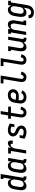

<svg xmlns="http://www.w3.org/2000/svg" viewBox="2251 -3026 998 5540"><g transform="rotate(-90 2750.0 -256.0)"><path d="M152 8Q126 8 103 -1Q80 -10 65 -28.5Q50 -47 42.5 -70.5Q35 -94 32.5 -118.5Q30 -143 32.5 -169Q35 -195 39 -221L59 -341Q63 -363 69 -385.5Q75 -408 86 -429Q97 -450 112.5 -469Q128 -488 148 -502Q168 -516 191 -522Q214 -528 236 -528Q260 -528 281.5 -521Q303 -514 318.5 -499Q334 -484 343 -464Q352 -444 356 -422L394 -655H357V-735H498L393 -99Q392 -93 392.5 -88Q393 -83 396.5 -79Q400 -75 405.5 -73.5Q411 -72 416 -72H431V8H402Q382 8 362.5 3.5Q343 -1 328.5 -12.5Q314 -24 306.5 -42Q299 -60 300 -81Q289 -61 273 -44Q257 -27 237 -15Q217 -3 195 2.5Q173 8 152 8ZM201 -72Q222 -72 243 -80Q264 -88 280 -104Q296 -120 304 -140.5Q312 -161 316 -182L336 -302Q339 -319 340 -335.5Q341 -352 339.5 -368Q338 -384 332.5 -399Q327 -414 317 -425.5Q307 -437 292 -442.5Q277 -448 261 -448Q239 -448 217.5 -438Q196 -428 181.5 -410Q167 -392 159 -370.5Q151 -349 148 -327L128 -207Q125 -192 124 -176.5Q123 -161 124.5 -145.5Q126 -130 131.5 -116.5Q137 -103 146.5 -92Q156 -81 171 -76.5Q186 -72 201 -72Z M652 8Q626 8 603 -1Q580 -10 565 -28.5Q550 -47 542.5 -70.5Q535 -94 532.5 -118.5Q530 -143 532.5 -169Q535 -195 539 -221L559 -341Q563 -363 569 -385.5Q575 -408 586 -429Q597 -450 612.5 -469Q628 -488 648 -502Q668 -516 691 -522Q714 -528 736 -528Q760 -528 781.5 -521Q803 -514 818.5 -499Q834 -484 843 -464Q852 -444 856 -422L872 -520H963L893 -99Q892 -93 892.5 -88Q893 -83 896.5 -79Q900 -75 905.5 -73.5Q911 -72 916 -72H931V8H902Q882 8 862.5 3.5Q843 -1 828.5 -12.5Q814 -24 806.5 -42Q799 -60 800 -81Q789 -61 773 -44Q757 -27 737 -15Q717 -3 695 2.5Q673 8 652 8ZM701 -72Q722 -72 743 -80Q764 -88 780 -104Q796 -120 804 -140.5Q812 -161 816 -182L836 -302Q839 -319 840 -335.5Q841 -352 839.5 -368Q838 -384 832.5 -399Q827 -414 817 -425.5Q807 -437 792 -442.5Q777 -448 761 -448Q739 -448 717.5 -438Q696 -428 681.5 -410Q667 -392 659 -370.5Q651 -349 648 -327L628 -207Q625 -192 624 -176.5Q623 -161 624.5 -145.5Q626 -130 631.5 -116.5Q637 -103 646.5 -92Q656 -81 671 -76.5Q686 -72 701 -72Z M1091 0 1164 -440H1089V-520H1268L1252 -425Q1262 -445 1276 -464Q1290 -483 1308.5 -498Q1327 -513 1348.5 -520.5Q1370 -528 1392 -528Q1408 -528 1422 -522.5Q1436 -517 1446 -506Q1456 -495 1460 -480Q1464 -465 1465.5 -449.5Q1467 -434 1465 -418.5Q1463 -403 1461 -387H1370Q1371 -397 1372 -407Q1373 -417 1370.5 -426.5Q1368 -436 1360.5 -442Q1353 -448 1343 -448Q1326 -448 1309.5 -440.5Q1293 -433 1281.5 -420Q1270 -407 1261.5 -392Q1253 -377 1247 -361Q1241 -345 1237 -328.5Q1233 -312 1231 -296L1182 0Z M1710 8Q1658 8 1609 -7Q1560 -22 1518 -46L1542 -188H1622L1606 -95Q1631 -85 1656.5 -78.5Q1682 -72 1710 -72Q1725 -72 1739.5 -74.5Q1754 -77 1769 -83.5Q1784 -90 1794.5 -103Q1805 -116 1807 -130Q1810 -147 1803 -162Q1796 -177 1784 -187Q1772 -197 1757 -203.5Q1742 -210 1727.5 -216Q1713 -222 1698.5 -229Q1684 -236 1670.5 -244Q1657 -252 1645 -262Q1633 -272 1622.5 -283.5Q1612 -295 1603.5 -308.5Q1595 -322 1590 -337.5Q1585 -353 1584 -369.5Q1583 -386 1585 -403Q1590 -431 1608 -457Q1626 -483 1651.5 -499Q1677 -515 1706 -521.5Q1735 -528 1764 -528Q1816 -528 1864.5 -513Q1913 -498 1955 -474L1933 -340H1853L1867 -424Q1844 -434 1818 -441Q1792 -448 1765 -448Q1751 -448 1736.5 -445.5Q1722 -443 1709 -436Q1696 -429 1686.5 -416.5Q1677 -404 1674 -390Q1671 -373 1678 -358.5Q1685 -344 1696.5 -333.5Q1708 -323 1723 -316.5Q1738 -310 1753 -304Q1768 -298 1782.5 -291Q1797 -284 1810.5 -276Q1824 -268 1836.5 -258Q1849 -248 1859 -236.5Q1869 -225 1877 -211.5Q1885 -198 1891 -183Q1897 -168 1898 -151Q1899 -134 1896 -117Q1893 -98 1884 -79.5Q1875 -61 1860 -46Q1845 -31 1826.5 -20.5Q1808 -10 1788.5 -3.5Q1769 3 1749.5 5.5Q1730 8 1710 8Z M2273 8Q2248 8 2224.5 2.5Q2201 -3 2182.5 -17Q2164 -31 2152 -51.5Q2140 -72 2134.5 -95Q2129 -118 2130.5 -143Q2132 -168 2136 -193L2177 -440H2094L2093 -520H2190L2225 -735H2315L2280 -520H2443L2444 -440H2267L2224 -180Q2222 -168 2221 -156Q2220 -144 2221 -132.5Q2222 -121 2225 -110Q2228 -99 2234.5 -90Q2241 -81 2251.5 -76.5Q2262 -72 2274 -72Q2291 -72 2306.5 -81Q2322 -90 2332.5 -104.5Q2343 -119 2350 -135Q2357 -151 2361 -167L2443 -143Q2437 -124 2429 -105.5Q2421 -87 2409.5 -69.5Q2398 -52 2383 -37Q2368 -22 2350.5 -11.5Q2333 -1 2313 3.5Q2293 8 2273 8Z M2719 8Q2689 8 2660.5 2.5Q2632 -3 2608 -17.5Q2584 -32 2567 -54.5Q2550 -77 2541.5 -104Q2533 -131 2533.5 -161Q2534 -191 2539 -221L2559 -341Q2563 -365 2571 -389.5Q2579 -414 2593.5 -436.5Q2608 -459 2628 -477.5Q2648 -496 2672 -507.5Q2696 -519 2721 -523.5Q2746 -528 2771 -528Q2796 -528 2820.5 -524Q2845 -520 2866 -510Q2887 -500 2904 -483.5Q2921 -467 2931 -445.5Q2941 -424 2944.5 -400Q2948 -376 2944 -351Q2940 -330 2930.5 -309.5Q2921 -289 2905 -272Q2889 -255 2869 -243Q2849 -231 2828 -224.5Q2807 -218 2785.5 -215.5Q2764 -213 2743 -213Q2714 -213 2685.5 -214Q2657 -215 2630 -220L2628 -207Q2624 -182 2625.5 -157Q2627 -132 2638.5 -112Q2650 -92 2672.5 -82Q2695 -72 2720 -72Q2737 -72 2754.5 -76Q2772 -80 2788 -90Q2804 -100 2817 -114Q2830 -128 2839 -144L2914 -108Q2899 -82 2878.5 -59Q2858 -36 2832 -20.5Q2806 -5 2776.5 1.5Q2747 8 2719 8ZM2757 -291Q2773 -291 2789 -294.5Q2805 -298 2819 -307.5Q2833 -317 2842.5 -332Q2852 -347 2855 -362Q2858 -381 2853 -398Q2848 -415 2836 -426.5Q2824 -438 2807 -443Q2790 -448 2771 -448Q2749 -448 2726 -439.5Q2703 -431 2686 -413Q2669 -395 2660.5 -372.5Q2652 -350 2648 -327L2643 -300Q2657 -297 2671.5 -296Q2686 -295 2700 -294.5Q2714 -294 2728 -292.5Q2742 -291 2757 -291Z M3292 8Q3269 8 3246.5 3Q3224 -2 3206 -14Q3188 -26 3176 -44.5Q3164 -63 3158.5 -84.5Q3153 -106 3153.5 -129.5Q3154 -153 3158 -176L3237 -655H3113V-735H3341L3247 -163Q3244 -148 3244 -132.5Q3244 -117 3249 -103.5Q3254 -90 3265.5 -81Q3277 -72 3293 -72Q3308 -72 3322 -80Q3336 -88 3345.5 -100.5Q3355 -113 3361 -127.5Q3367 -142 3372 -156L3454 -136Q3448 -108 3434 -81.5Q3420 -55 3398 -34Q3376 -13 3348 -2.5Q3320 8 3292 8Z M3792 8Q3769 8 3746.5 3Q3724 -2 3706 -14Q3688 -26 3676 -44.5Q3664 -63 3658.5 -84.5Q3653 -106 3653.5 -129.5Q3654 -153 3658 -176L3737 -655H3613V-735H3841L3747 -163Q3744 -148 3744 -132.5Q3744 -117 3749 -103.5Q3754 -90 3765.5 -81Q3777 -72 3793 -72Q3808 -72 3822 -80Q3836 -88 3845.5 -100.5Q3855 -113 3861 -127.5Q3867 -142 3872 -156L3954 -136Q3948 -108 3934 -81.5Q3920 -55 3898 -34Q3876 -13 3848 -2.5Q3820 8 3792 8Z M4157 8Q4131 8 4108.5 -1Q4086 -10 4071.5 -29Q4057 -48 4050 -71Q4043 -94 4041 -119Q4039 -144 4041 -169.5Q4043 -195 4047 -221L4084 -440H4047V-520H4188L4136 -207Q4133 -192 4131.5 -176.5Q4130 -161 4132 -146Q4134 -131 4139 -117Q4144 -103 4153 -92.5Q4162 -82 4176.5 -77Q4191 -72 4207 -72Q4227 -72 4247 -80.5Q4267 -89 4282 -105Q4297 -121 4305 -141.5Q4313 -162 4316 -182L4372 -520H4463L4393 -99Q4392 -93 4392.5 -88Q4393 -83 4396.5 -79Q4400 -75 4405.5 -73.5Q4411 -72 4416 -72H4431V8H4402Q4382 8 4363 3.5Q4344 -1 4329.5 -12.5Q4315 -24 4306.5 -41.5Q4298 -59 4300 -79Q4289 -60 4273.5 -43.5Q4258 -27 4239 -15Q4220 -3 4199 2.5Q4178 8 4157 8Z M4511 0 4584 -440H4547V-520H4688L4675 -442Q4686 -461 4701 -477.5Q4716 -494 4734.5 -505.5Q4753 -517 4774.5 -522.5Q4796 -528 4816 -528Q4842 -528 4864.5 -519Q4887 -510 4902 -491Q4917 -472 4923.5 -449Q4930 -426 4932.5 -401Q4935 -376 4933 -350.5Q4931 -325 4926 -299L4890 -80H4927V0H4786L4838 -313Q4840 -328 4841.5 -343.5Q4843 -359 4841 -374Q4839 -389 4834.5 -403Q4830 -417 4820.5 -427.5Q4811 -438 4797 -443Q4783 -448 4767 -448Q4747 -448 4726.5 -439.5Q4706 -431 4691.5 -415Q4677 -399 4669 -378.5Q4661 -358 4658 -338L4602 0Z M5167 223Q5144 223 5121 220Q5098 217 5077.5 209Q5057 201 5040 187.5Q5023 174 5012 155.5Q5001 137 4997 115Q4993 93 4997 69H5087Q5084 86 5090 101Q5096 116 5107 126Q5118 136 5134 139.5Q5150 143 5167 143Q5188 143 5210 133.5Q5232 124 5247.5 106Q5263 88 5270.5 66Q5278 44 5282 22L5299 -79Q5288 -60 5272 -43Q5256 -26 5236 -14.5Q5216 -3 5194.5 2.5Q5173 8 5152 8Q5126 8 5103 -1Q5080 -10 5065 -28.5Q5050 -47 5042.5 -70.5Q5035 -94 5032.5 -118.5Q5030 -143 5032.5 -169Q5035 -195 5039 -221L5059 -341Q5063 -363 5069 -385.5Q5075 -408 5086 -429Q5097 -450 5112.5 -469Q5128 -488 5148 -502Q5168 -516 5191 -522Q5214 -528 5236 -528Q5260 -528 5281.5 -521Q5303 -514 5318.5 -499Q5334 -484 5343 -464Q5352 -444 5356 -422L5372 -520H5497L5498 -440H5450L5371 36Q5367 60 5359.5 84Q5352 108 5338.5 130Q5325 152 5305.5 170.5Q5286 189 5263 201Q5240 213 5215.5 218Q5191 223 5167 223ZM5201 -72Q5222 -72 5243 -80Q5264 -88 5280 -104Q5296 -120 5304 -140.5Q5312 -161 5316 -182L5336 -302Q5339 -319 5340 -335.5Q5341 -352 5339.5 -368Q5338 -384 5332.5 -399Q5327 -414 5317 -425.5Q5307 -437 5292 -442.5Q5277 -448 5261 -448Q5239 -448 5217.5 -438Q5196 -428 5181.5 -410Q5167 -392 5159 -370.5Q5151 -349 5148 -327L5128 -207Q5125 -192 5124 -176.5Q5123 -161 5124.5 -145.5Q5126 -130 5131.5 -116.5Q5137 -103 5146.5 -92Q5156 -81 5171 -76.5Q5186 -72 5201 -72Z"/></g></svg>

Font: Iosevka Curly Slab Medium
Style: Italic
Weight: 500
Italic angle: -9°
Monospace: yes
Designer: Belleve Invis
Foundry: Belleve Invis
Version: Version 22.1.2; ttfautohint (v1.8.4)